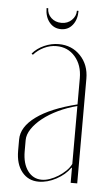

<svg xmlns="http://www.w3.org/2000/svg" viewBox="-49 -660 392 700"><g transform="rotate(5 147.5 -310.5)"><path d="M35 -141Q35 -187 87 -225Q139 -263 236 -287V-383Q236 -431 209.5 -461.5Q183 -492 141 -492Q118 -492 96 -481.5Q74 -471 58 -453L53 -457Q70 -477 96 -488.5Q122 -500 149 -500Q197 -500 228.5 -467Q260 -434 260 -383V0H236V-55H234Q216 -29 183.5 -11.5Q151 6 119 6Q81 6 58 -22.5Q35 -51 35 -100ZM130 -2Q144 -2 159.5 -7.5Q175 -13 189.5 -22Q204 -31 216.5 -43Q229 -55 236 -69V-281Q200 -272 167.5 -256.5Q135 -241 111 -222Q87 -203 73 -182Q59 -161 59 -141V-100Q59 -55 78.5 -28.5Q98 -2 130 -2ZM204 -627H210Q210 -595 194 -575Q178 -555 152 -555Q126 -555 109.5 -575Q93 -595 93 -627H99Q99 -606 114 -592Q129 -578 152 -578Q174 -578 189 -592.5Q204 -607 204 -627Z"/></g></svg>

Font: Moniqa Thin Display
Style: Regular
Weight: 100
Designer: Rajesh Rajput
Foundry: Rajesh Rajput
Version: Version 1.000